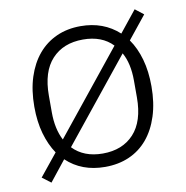

<svg xmlns="http://www.w3.org/2000/svg" viewBox="-70 -618 696 720"><g transform="rotate(-10 278.0 -258.0)"><path d="M36 10 104 -74Q81 -108 68 -153.5Q55 -199 55 -256Q55 -319 71 -368.5Q87 -418 116 -452.5Q145 -487 186 -505.5Q227 -524 278 -524Q365 -524 424 -470L489 -551L521 -526L451 -439Q475 -405 488 -359Q501 -313 501 -256Q501 -193 485 -143Q469 -93 440 -58.5Q411 -24 370 -6Q329 12 278 12Q189 12 131 -43L69 35ZM278 -39Q353 -39 396.5 -86Q440 -133 440 -224V-288Q440 -354 416 -396L164 -83Q206 -39 278 -39ZM116 -224Q116 -161 139 -117L391 -430Q350 -473 278 -473Q203 -473 159.5 -426Q116 -379 116 -288Z"/></g></svg>

Font: IBM Plex Sans Hebrew Light
Style: Regular
Weight: 300
Designer: Mike Abbink, Paul van der Laan, Pieter van Rosmalen, Yanek Iontef
Foundry: Bold Monday
Version: Version 1.2